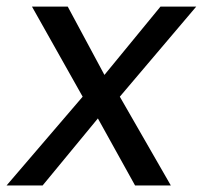

<svg xmlns="http://www.w3.org/2000/svg" viewBox="-44 -570 631 590"><path d="M324.2 -272.9 481 0H371.1L256.8 -206.1L86.9 0H-23.9L210 -272.9L54.2 -549.8H164.1L276.9 -339.8L449.2 -549.8H559.1Z"/></svg>

Font: Oakes Grotesk
Style: Italic
Weight: 400
Italic angle: -8°
Designer: Samuel Oakes
Foundry: Samuel Oakes
Version: Version 1.000;PS 001.000;hotconv 1.0.88;makeotf.lib2.5.64775